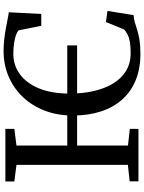

<svg xmlns="http://www.w3.org/2000/svg" viewBox="114 -907 804 1072"><g transform="rotate(-90 516.0 -371.0)"><path d="M798.5 -397.5V-342.5H143.5V-397.5ZM131.5 -59V-681L39 -693V-743H332.5V-693L239.5 -681V-58.5L332.5 -48V0H39.5V-49ZM751.5 11Q668 11 603.8 -15.5Q539.5 -42 495.8 -91.5Q452 -141 429.5 -210.5Q407 -280 407 -366.5Q407 -452 434.2 -523Q461.5 -594 510.5 -645.5Q559.5 -697 625 -725Q690.5 -753 767.5 -753Q802 -753 833.5 -749.2Q865 -745.5 892.5 -740.5Q920 -735.5 943 -730.8Q966 -726 983.5 -724L974 -542.5H908L882.5 -669.5Q874.5 -677 857 -683.5Q839.5 -690 812.5 -694.2Q785.5 -698.5 750.5 -698.5Q687.5 -698.5 637.5 -662Q587.5 -625.5 558.5 -555.2Q529.5 -485 529.5 -382.5Q529.5 -313 543.2 -251.5Q557 -190 584.8 -143.2Q612.5 -96.5 655.2 -70Q698 -43.5 756 -43.5Q794 -43.5 818.8 -48Q843.5 -52.5 859.2 -60.8Q875 -69 887 -79L929 -181.5L991 -173L967.5 -27Q946.5 -26 926.8 -20Q907 -14 884 -6.8Q861 0.5 829 5.8Q797 11 751.5 11Z"/></g></svg>

Font: Merriweather 20pt
Style: Regular
Weight: 400
Version: Version 2.100